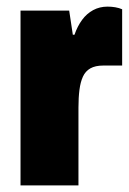

<svg xmlns="http://www.w3.org/2000/svg" viewBox="-20 -560 389 580"><path d="M42 0V-528H189L200 -455H205Q214 -481 228 -500Q242 -519 261.5 -529.5Q281 -540 305 -540Q317 -540 328.5 -538Q340 -536 349 -532V-362H292Q268 -362 253 -353.5Q238 -345 230.5 -328.5Q223 -312 220 -288.5Q217 -265 217 -235V0Z"/></svg>

Font: Archivo Condensed Black
Style: Regular
Weight: 900
Width: 3
Designer: Hector Gatti
Foundry: Omnibus-Type
Version: Version 2.001